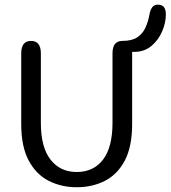

<svg xmlns="http://www.w3.org/2000/svg" viewBox="-20 -795 734 826"><path d="M310.2 10.5Q244.2 10.5 190 -16.8Q135.8 -44.2 103.6 -104.1Q71.3 -164 71.3 -261.7V-565.2Q71.3 -619 113.5 -619Q155.8 -619 155.8 -565.2V-266.5Q155.8 -161.5 197.4 -108.2Q239 -55 310.2 -55Q382.2 -55 423.1 -108.2Q464 -161.5 464 -266.5V-565.2Q464 -619 506.3 -619Q547.3 -619 570.8 -634.6Q594.2 -650.2 606 -676.6Q617.8 -703 623.5 -735Q627 -753 635.1 -764Q643.2 -775 659.3 -775Q676.8 -775 685.2 -764.5Q693.5 -754 693.5 -732.7Q693.5 -697 677.5 -659.8Q661.5 -622.5 631.2 -597.2Q600.8 -571.8 557.3 -571.8H548.5V-261.7Q548.5 -164 516.8 -104.1Q485 -44.2 431 -16.8Q377 10.5 310.2 10.5Z"/></svg>

Font: Sono ExtraLight
Style: Regular
Weight: 200
Designer: Tyler Finck
Foundry: Tyler Finck
Version: Version 2.112